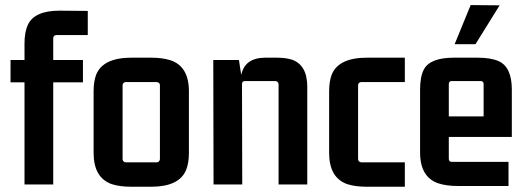

<svg xmlns="http://www.w3.org/2000/svg" viewBox="-20 -709 2024 738"><path d="M317.4 -574.2V-667L209 -668Q112.3 -668 86.9 -613.3Q74.2 -585.9 74.2 -542V-478.5H20.5V-392.6H74.2V0H184.6V-392.6H298.8V-478.5H184.6V-563.5Q186.5 -573.2 195.3 -574.2Z M583 -393.6Q593.8 -391.6 594.7 -382.8V-96.7Q592.8 -85.9 583 -85H462.9Q452.1 -86.9 451.2 -96.7V-382.8Q453.1 -392.6 462.9 -393.6ZM339.8 -121.1Q339.8 -25.4 410.2 -1Q440.4 8.8 485.4 8.8H560.5Q668.9 8.8 695.3 -55.7Q706.1 -82 706.1 -121.1V-358.4Q706.1 -454.1 634.8 -477.5Q604.5 -487.3 560.5 -487.3H485.4Q376 -487.3 349.6 -421.9Q339.8 -395.5 339.8 -358.4Z M998 -487.3Q920.9 -486.3 907.2 -420.9L898.4 -478.5H799.8L800.8 0H911.1L910.2 -385.7Q910.2 -397.5 921.9 -397.5H1039.1Q1049.8 -395.5 1050.8 -385.7V0H1161.1V-375Q1161.1 -460.9 1099.6 -480.5Q1076.2 -487.3 1043 -487.3Z M1536.1 8.8V-85H1368.2Q1357.4 -86.9 1356.4 -96.7V-382.8Q1358.4 -392.6 1368.2 -393.6H1536.1V-487.3H1390.6Q1281.2 -487.3 1254.9 -421.9Q1245.1 -395.5 1245.1 -358.4V-121.1Q1245.1 -25.4 1315.4 -1Q1345.7 8.8 1390.6 8.8Z M1934.6 5.9V-86.9H1716.8Q1705.1 -86.9 1705.1 -98.6V-182.6H1947.3V-365.2Q1947.3 -450.2 1897.5 -473.6Q1867.2 -487.3 1815.4 -487.3H1724.6Q1633.8 -487.3 1609.4 -442.4Q1594.7 -414.1 1594.7 -365.2V-123Q1594.7 -27.3 1666 -3.9Q1696.3 5.9 1740.2 5.9ZM1705.1 -385.7Q1705.1 -397.5 1716.8 -397.5H1827.1Q1838.9 -397.5 1838.9 -385.7V-261.7H1705.1ZM1727.5 -539.1 1789.1 -689.5 1900.4 -688.5 1807.6 -539.1Z"/></svg>

Font: Gemunu Libre
Style: Bold
Weight: 700
Designer: Pushpananda Ekanayake, Sol Matas, Kosala Senevirathne
Foundry: Mooniak
Version: Version 1.001